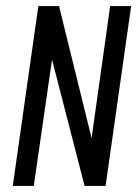

<svg xmlns="http://www.w3.org/2000/svg" viewBox="-20 -611 460 631"><path d="M22 0 106 -591H174L281 -157L342 -591H411L327 0H258L151 -415L91 0Z"/></svg>

Font: Alumni Sans Thin Medium
Style: Italic
Weight: 500
Italic angle: -8°
Version: Version 1.016